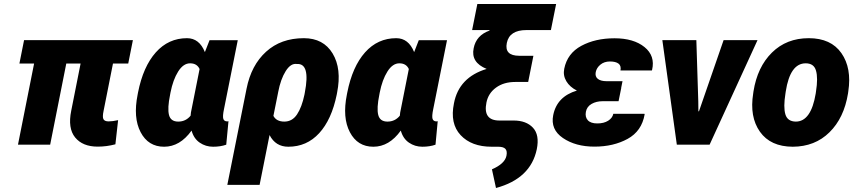

<svg xmlns="http://www.w3.org/2000/svg" viewBox="-20 -731 4322 970"><path d="M576.7 -124 563 -2Q519 9.8 473.6 9.8Q397.5 9.8 359.6 -36.6Q321.8 -83 339.8 -171.4L387.2 -410.2H314.9L233.4 0H70.8L152.3 -410.2H78.1L101.6 -528.3H651.4L627.9 -410.2H550.8L503.4 -171.4Q496.6 -139.6 502.7 -128.7Q508.8 -117.7 528.8 -117.7Q548.8 -117.7 576.7 -124Z M942.9 -146.5Q943.8 -162.6 948.2 -180.7L988.3 -382.3Q975.1 -411.1 940.4 -411.1Q906.2 -411.1 880.1 -369.6Q854 -328.1 841.3 -263.2L839.4 -252.9Q825.2 -184.1 833.7 -150.4Q842.3 -116.7 880.4 -116.7Q918.5 -116.7 942.9 -146.5ZM924.8 -538.1Q986.8 -538.1 1015.1 -467.8L1038.6 -527.8H1181.2L1111.8 -180.7Q1104 -143.6 1108.2 -130.6Q1112.3 -117.7 1128.4 -117.7Q1132.8 -117.7 1134.3 -119.1L1123 0Q1093.8 10.3 1056.6 10.3Q1019 10.3 989 -10.3Q959 -30.8 947.8 -71.3Q889.2 10.3 809.1 10.3Q729 10.3 690.4 -63.2Q651.9 -136.7 675.3 -252.9L677.2 -263.2Q703.1 -394.5 767.1 -466.3Q831.1 -538.1 924.8 -538.1Z M1518.1 -252.9 1520 -263.2Q1548.8 -412.1 1480 -407.7Q1449.2 -412.6 1423.6 -372.1Q1397.9 -331.5 1385.3 -265.6L1384.8 -265.1H1385.3L1361.3 -145.5Q1376.5 -116.7 1416.5 -116.7Q1456.5 -116.7 1480.7 -153.1Q1504.9 -189.5 1518.1 -252.9ZM1436.5 10.3Q1372.1 10.3 1341.8 -48.8L1291.5 203.1H1128.4L1225.6 -282.7Q1249 -401.4 1324.2 -469.7Q1399.4 -538.1 1515.1 -538.1Q1613.8 -538.1 1660.4 -460.9Q1707 -383.8 1683.1 -263.2L1681.2 -252.9Q1655.3 -126.5 1592.5 -58.1Q1529.8 10.3 1436.5 10.3Z M2000 -146.5Q2001 -162.6 2005.4 -180.7L2045.4 -382.3Q2032.2 -411.1 1997.6 -411.1Q1963.4 -411.1 1937.3 -369.6Q1911.1 -328.1 1898.4 -263.2L1896.5 -252.9Q1882.3 -184.1 1890.9 -150.4Q1899.4 -116.7 1937.5 -116.7Q1975.6 -116.7 2000 -146.5ZM1981.9 -538.1Q2043.9 -538.1 2072.3 -467.8L2095.7 -527.8H2238.3L2168.9 -180.7Q2161.1 -143.6 2165.3 -130.6Q2169.4 -117.7 2185.5 -117.7Q2189.9 -117.7 2191.4 -119.1L2180.2 0Q2150.9 10.3 2113.8 10.3Q2076.2 10.3 2046.1 -10.3Q2016.1 -30.8 2004.9 -71.3Q1946.3 10.3 1866.2 10.3Q1786.1 10.3 1747.6 -63.2Q1709 -136.7 1732.4 -252.9L1734.4 -263.2Q1760.3 -394.5 1824.2 -466.3Q1888.2 -538.1 1981.9 -538.1Z M2639.6 -579.1Q2553.7 -579.1 2540.5 -514.2Q2527.3 -449.2 2603.5 -449.2H2674.8L2648.4 -316.9H2583Q2524.9 -316.9 2485.8 -288.3Q2446.8 -259.8 2437.5 -212.9Q2419.4 -122.6 2502 -122.1H2574.7Q2638.7 -122.1 2672.6 -85.7Q2706.5 -49.3 2691.9 22.9Q2661.1 171.4 2485.8 218.8L2465.3 124.5Q2530.3 96.2 2538.6 56.2Q2543.5 32.2 2533.4 21.2Q2523.4 10.3 2496.6 10.3H2463.9Q2361.8 10.3 2307.1 -48.3Q2252.4 -106.9 2273.4 -209Q2298.3 -340.3 2438.5 -382.8Q2357.9 -415.5 2373 -487.3Q2385.7 -552.7 2453.6 -576.7L2452.6 -579.1H2365.2L2391.6 -710.9H2789.6L2763.2 -579.1Z M3274.4 -377.9 3273.4 -375H3114.7Q3119.1 -398.9 3104.7 -409.7Q3090.3 -420.4 3061.5 -420.4Q3032.7 -420.4 3013.4 -404.5Q2994.1 -388.7 2989.7 -366.7Q2985.4 -344.7 3000 -332.8Q3014.6 -320.8 3044.9 -320.8H3125L3118.2 -287.1H3118.7L3105 -219.7H3024.9Q2992.7 -219.7 2968.8 -206.1Q2944.8 -192.4 2939.9 -166Q2935.1 -139.6 2949.7 -123.5Q2964.4 -107.4 2997.6 -107.4Q3030.8 -107.4 3052.5 -121.1Q3074.2 -134.8 3078.6 -156.2H3235.8L3236.8 -153.3Q3222.2 -68.4 3150.6 -29.3Q3079.1 9.8 2983.4 9.8Q2887.7 9.8 2824 -33.7Q2760.3 -77.1 2774.9 -149.4Q2793.5 -243.2 2894.5 -273.4Q2858.4 -291.5 2841.1 -320.8Q2823.7 -350.1 2830.6 -383.8Q2846.2 -461.4 2917 -499.5Q2987.8 -537.6 3084.5 -537.6Q3181.2 -537.6 3236.1 -493.2Q3291 -448.7 3274.4 -377.9Z M3507.8 -217.8 3508.3 -168.9 3511.2 -168.5 3635.7 -528.3H3807.1L3564.9 0H3399.4L3326.2 -528.3H3498Z M4000.5 -116.7Q4077.6 -116.7 4101.1 -258.8L4102.5 -269Q4113.3 -336.9 4102.5 -374Q4092.3 -411.1 4050.3 -411.1Q3971.7 -411.1 3949.7 -269L3948.2 -258.8Q3937 -189.5 3947.8 -153.3Q3958.5 -117.2 4000.5 -116.7ZM4265.6 -269 4264.2 -258.8Q4244.1 -134.8 4170.4 -62.5Q4097.2 9.8 3984.9 10.3Q3872.6 9.8 3819.3 -65.4Q3766.1 -140.6 3785.2 -258.8L3786.6 -269Q3806.2 -392.6 3879.9 -465.3Q3953.6 -538.1 4065.9 -538.1Q4178.2 -538.1 4231 -462.4Q4283.7 -386.7 4265.6 -269Z"/></svg>

Font: Roboto-BlackItalic
Style: Italic
Weight: 900
Italic angle: -12°
Designer: Google
Version: Version 1.100141; 2013